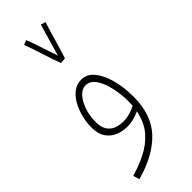

<svg xmlns="http://www.w3.org/2000/svg" viewBox="-286 -686 948 948"><g transform="rotate(-45 188.0 -212.0)"><path d="M49 230 39 197Q92 182 142 157Q192 132 228 91Q264 50 277 -16Q259 -7 237 -1Q215 5 190 5Q161 5 131.5 -6Q102 -17 82 -44Q62 -71 62 -119Q62 -153 71 -188.5Q80 -224 96.5 -254Q113 -284 137.5 -302.5Q162 -321 193 -321Q233 -321 260.5 -287Q288 -253 302.5 -198Q317 -143 317 -79Q317 48 248 121Q179 194 49 230ZM96 -122Q96 -85 110.5 -64Q125 -43 147.5 -35Q170 -27 195 -27Q219 -27 242 -34Q265 -41 282 -50Q283 -64 283 -79Q283 -128 272.5 -176Q262 -224 241 -255Q220 -286 188 -286Q163 -286 142 -262.5Q121 -239 108.5 -201.5Q96 -164 96 -122ZM181 -449Q175 -464 166.5 -489.5Q158 -515 148.5 -544Q139 -573 130.5 -599Q122 -625 115 -641L139 -651Q145 -639 155 -609Q165 -579 176.5 -544.5Q188 -510 196 -486Q204 -514 214.5 -550Q225 -586 233.5 -615.5Q242 -645 245 -654L270 -646Q266 -636 258.5 -610.5Q251 -585 242 -554Q233 -523 224.5 -495Q216 -467 211 -452Z"/></g></svg>

Font: Noto Sans Arabic UI XCn XLt
Style: Regular
Weight: 200
Width: 2
Designer: Monotype Design Team, Nadine Chahine and Nizar Qandah
Foundry: Monotype Imaging Inc.
Version: Version 2.010; ttfautohint (v1.8.4.7-5d5b)